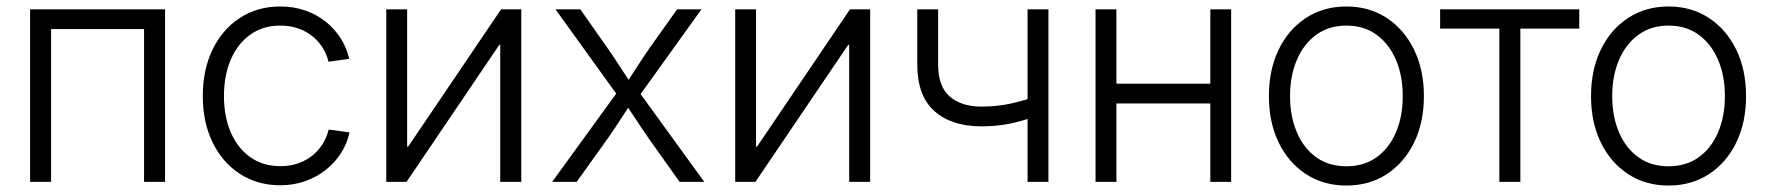

<svg xmlns="http://www.w3.org/2000/svg" viewBox="-20 -558 5420 589"><path d="M486.3 -529.3V0H421.9V-468.8H136.7V0H72.3V-529.3Z M839.8 10.3Q769.5 10.3 715.8 -24.7Q662.1 -59.6 632.1 -121.3Q602.1 -183.1 602.1 -263.2Q602.1 -344.2 632.1 -406Q662.1 -467.8 715.8 -502.9Q769.5 -538.1 839.8 -538.1Q881.8 -538.1 917.5 -525.4Q953.1 -512.7 980.5 -490.5Q1007.8 -468.3 1025.9 -439.2Q1043.9 -410.2 1051.3 -377.4L987.8 -368.7Q982.9 -390.1 970.7 -410.2Q958.5 -430.2 939.7 -445.8Q920.9 -461.4 896 -470.5Q871.1 -479.5 839.8 -479.5Q786.1 -479.5 747.3 -451.4Q708.5 -423.3 687.7 -374.5Q667 -325.7 667 -263.2Q667 -201.2 687.7 -152.6Q708.5 -104 747.3 -76.2Q786.1 -48.3 839.8 -48.3Q871.1 -48.3 896 -57.4Q920.9 -66.4 939.7 -82Q958.5 -97.7 970.7 -117.9Q982.9 -138.2 988.3 -160.6L1052.2 -151.9Q1045.4 -119.1 1027.1 -89.8Q1008.8 -60.5 981 -38.1Q953.1 -15.6 917.5 -2.7Q881.8 10.3 839.8 10.3Z M1579.1 0H1514.6V-420.4H1511.7L1227.1 0H1165V-529.3H1229V-107.9H1231.9L1517.1 -529.3H1579.1Z M1673.8 0 1888.2 -295.4V-246.1L1684.1 -529.3H1760.3L1842.3 -412.6Q1864.7 -380.4 1884.5 -349.6Q1904.3 -318.8 1924.8 -289.1H1892.1Q1912.6 -318.8 1932.1 -349.6Q1951.7 -380.4 1974.1 -412.6L2057.1 -529.3H2131.8L1927.7 -245.1V-293.5L2140.6 0H2064.9L1969.7 -133.8Q1948.2 -165 1929.2 -194.1Q1910.2 -223.1 1890.6 -252H1923.8Q1903.8 -223.1 1885.3 -194.1Q1866.7 -165 1844.7 -133.8L1749 0Z M2649.4 0H2585V-420.4H2582L2297.4 0H2235.4V-529.3H2299.3V-107.9H2302.2L2587.4 -529.3H2649.4Z M2991.2 -170.4Q2898.9 -170.4 2846.4 -217.3Q2793.9 -264.2 2793.9 -360.4V-529.3H2857.9V-360.4Q2857.9 -292.5 2893.8 -261.7Q2929.7 -231 2990.2 -231Q3040 -231 3084 -241Q3127.9 -251 3172.9 -267.6V-206.1Q3140.6 -194.8 3111.6 -186.8Q3082.5 -178.7 3053.2 -174.6Q3023.9 -170.4 2991.2 -170.4ZM3132.3 0V-529.3H3196.3V0Z M3709 -301.3V-240.7H3388.7V-301.3ZM3404.8 -529.3V0H3340.8V-529.3ZM3756.8 -529.3V0H3692.9V-529.3Z M4110.4 11.2Q4040 11.2 3986.3 -23.9Q3932.6 -59.1 3902.6 -120.8Q3872.6 -182.6 3872.6 -263.2Q3872.6 -343.8 3902.6 -405.8Q3932.6 -467.8 3986.3 -502.9Q4040 -538.1 4110.4 -538.1Q4180.7 -538.1 4234.1 -502.9Q4287.6 -467.8 4317.9 -405.8Q4348.1 -343.8 4348.1 -263.2Q4348.1 -182.6 4318.1 -120.8Q4288.1 -59.1 4234.4 -23.9Q4180.7 11.2 4110.4 11.2ZM4110.4 -47.9Q4164.6 -47.9 4203.1 -75.7Q4241.7 -103.5 4262.5 -152.3Q4283.2 -201.2 4283.2 -263.2Q4283.2 -325.2 4262.5 -374Q4241.7 -422.9 4203.1 -451.2Q4164.6 -479.5 4110.4 -479.5Q4056.6 -479.5 4017.8 -451.2Q3979 -422.9 3958.3 -374Q3937.5 -325.2 3937.5 -263.2Q3937.5 -201.2 3958.3 -152.3Q3979 -103.5 4017.6 -75.7Q4056.2 -47.9 4110.4 -47.9Z M4579.6 0V-470.2H4397.9V-529.3H4824.7V-470.2H4644V0Z M5098.6 11.2Q5028.3 11.2 4974.6 -23.9Q4920.9 -59.1 4890.9 -120.8Q4860.8 -182.6 4860.8 -263.2Q4860.8 -343.8 4890.9 -405.8Q4920.9 -467.8 4974.6 -502.9Q5028.3 -538.1 5098.6 -538.1Q5168.9 -538.1 5222.4 -502.9Q5275.9 -467.8 5306.2 -405.8Q5336.4 -343.8 5336.4 -263.2Q5336.4 -182.6 5306.4 -120.8Q5276.4 -59.1 5222.7 -23.9Q5168.9 11.2 5098.6 11.2ZM5098.6 -47.9Q5152.8 -47.9 5191.4 -75.7Q5230 -103.5 5250.7 -152.3Q5271.5 -201.2 5271.5 -263.2Q5271.5 -325.2 5250.7 -374Q5230 -422.9 5191.4 -451.2Q5152.8 -479.5 5098.6 -479.5Q5044.9 -479.5 5006.1 -451.2Q4967.3 -422.9 4946.5 -374Q4925.8 -325.2 4925.8 -263.2Q4925.8 -201.2 4946.5 -152.3Q4967.3 -103.5 5005.9 -75.7Q5044.4 -47.9 5098.6 -47.9Z"/></svg>

Font: Inter 24pt Light
Style: Regular
Weight: 300
Designer: Rasmus Andersson
Foundry: rsms
Version: Version 4.001;git-66647c0bb